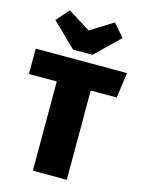

<svg xmlns="http://www.w3.org/2000/svg" viewBox="-140 -1045 839 1126"><g transform="rotate(15 279.5 -482.5)"><path d="M380 0H174V-542H5V-696H559L538 -542H380ZM336 -747H218L73 -888L140 -965L277 -879L414 -965L481 -888Z"/></g></svg>

Font: Trujillo Black
Style: Regular
Weight: 900
Designer: Fira Sans original fonts by bBox Type GmbH, Carrois Corporate GbR, & Edenspiekermann AG / Changes by Cristiano Sobral
Foundry: Fira Sans original fonts by bBox Type GmbH, Carrois Corporate GbR, & Edenspiekermann AG / Changes by Cristiano Sobral
Version: Version 4.301;July 28, 2020;FontCreator 13.0.0.2655 64-bit